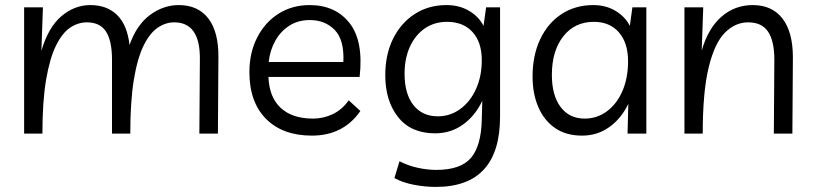

<svg xmlns="http://www.w3.org/2000/svg" viewBox="-20 -526 3211 756"><path d="M75 0V-497H149L143 -326Q170 -418 221.5 -462Q273 -506 336 -506Q401 -506 441 -467Q481 -428 490 -349Q518 -428 570.5 -467Q623 -506 684 -506Q760 -506 800.5 -453Q841 -400 840 -300L838 0H765L767 -291Q769 -438 666 -438Q632 -438 601 -417Q570 -396 545.5 -346.5Q521 -297 507 -212Q493 -127 493 0H421V-291Q421 -365 397.5 -401.5Q374 -438 322 -438Q287 -438 256 -417Q225 -396 200.5 -346.5Q176 -297 161.5 -212Q147 -127 147 0Z M1208 8Q1093 8 1027.5 -58Q962 -124 962 -242Q962 -319 993 -379Q1024 -439 1077.5 -472.5Q1131 -506 1199 -506Q1301 -506 1356.5 -435Q1412 -364 1396 -223H1037Q1040 -143 1085.5 -101Q1131 -59 1213 -59Q1253 -59 1290 -76.5Q1327 -94 1353 -131L1399 -89Q1332 8 1208 8ZM1200 -447Q1154 -447 1119.5 -425Q1085 -403 1064 -365.5Q1043 -328 1038 -282H1332Q1336 -369 1298 -408Q1260 -447 1200 -447Z M1696 210Q1654 210 1609.5 201.5Q1565 193 1533 175L1553 109Q1586 126 1624 134.5Q1662 143 1698 143Q1794 143 1834.5 95.5Q1875 48 1877 -56L1879 -129Q1851 -70 1803 -35.5Q1755 -1 1693 -1Q1598 -1 1547.5 -65Q1497 -129 1497 -230Q1497 -311 1527.5 -373Q1558 -435 1612.5 -470.5Q1667 -506 1738 -506Q1789 -506 1827.5 -483Q1866 -460 1884 -424L1894 -497H1949V-67Q1949 210 1696 210ZM1740 -440Q1690 -440 1652.5 -414Q1615 -388 1594 -342Q1573 -296 1573 -236Q1573 -156 1608 -112Q1643 -68 1704 -68Q1753 -68 1792.5 -97Q1832 -126 1854.5 -176Q1877 -226 1877 -289Q1877 -360 1840.5 -400Q1804 -440 1740 -440Z M2525 -497V0H2451L2454 -117Q2426 -59 2379 -25.5Q2332 8 2272 8Q2209 8 2166 -21.5Q2123 -51 2100 -103.5Q2077 -156 2077 -225Q2077 -308 2107 -371.5Q2137 -435 2191 -470.5Q2245 -506 2316 -506Q2366 -506 2404 -483Q2442 -460 2460 -424L2470 -497ZM2318 -440Q2243 -440 2198 -383Q2153 -326 2153 -231Q2153 -150 2187.5 -104.5Q2222 -59 2282 -59Q2331 -59 2370 -88Q2409 -117 2431 -168Q2453 -219 2453 -285Q2453 -357 2417 -398.5Q2381 -440 2318 -440Z M2675 0V-497H2749L2743 -327Q2768 -414 2820.5 -460Q2873 -506 2944 -506Q3020 -506 3061 -453Q3102 -400 3102 -300L3100 0H3027L3029 -291Q3029 -364 3004.5 -401Q2980 -438 2926 -438Q2875 -438 2834.5 -397.5Q2794 -357 2770.5 -261Q2747 -165 2747 0Z"/></svg>

Font: LivvicRegular
Style: Regular
Weight: 400
Designer: Jacques Le Bailly, Baron von Fonthausen
Version: Version 1.001; ttfautohint (v1.8.2)